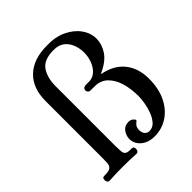

<svg xmlns="http://www.w3.org/2000/svg" viewBox="-199 -862 1003 1003"><g transform="rotate(-45 302.0 -361.0)"><path d="M370 6Q324 6 295 -18.5Q266 -43 266 -79Q267 -105 282.5 -125Q298 -145 326 -145Q343 -145 352.5 -136Q362 -127 362 -123Q362 -120 349 -109.5Q336 -99 335 -77Q335 -55 345.5 -44Q356 -33 369 -33Q395 -33 412 -52Q429 -71 439.5 -99Q450 -127 454.5 -155.5Q459 -184 459 -203Q459 -258 445.5 -302.5Q432 -347 404 -374Q376 -401 332 -401H303Q293 -401 288 -407Q283 -413 283 -420Q283 -427 288 -432.5Q293 -438 303 -439H332Q358 -440 377.5 -458Q397 -476 408 -504.5Q419 -533 419 -564Q419 -595 408.5 -623Q398 -651 375.5 -669Q353 -687 315 -687Q243 -687 216 -647.5Q189 -608 189 -546V-103Q190 -81 190.5 -65.5Q191 -50 200 -42Q209 -34 233 -35Q241 -35 247.5 -33.5Q254 -32 255 -17Q255 -10 251 -3.5Q247 3 239 3Q211 1 190 0.5Q169 0 143 0Q116 0 92 0.5Q68 1 39 3Q31 3 27 -3.5Q23 -10 23 -17Q24 -32 30 -33.5Q36 -35 46 -35Q74 -35 84.5 -44.5Q95 -54 96 -70Q97 -86 97 -103V-528Q97 -623 152 -675.5Q207 -728 307 -728Q369 -730 416 -708Q463 -686 489.5 -649Q516 -612 516 -570Q516 -530 491 -491.5Q466 -453 404 -425V-422Q481 -407 521.5 -356.5Q562 -306 562 -228Q562 -155 536 -102.5Q510 -50 466.5 -22Q423 6 370 6Z"/></g></svg>

Font: Alice
Style: Regular
Weight: 400
Designer: Ksenia Yerulevich
Foundry: Cyreal (http://www.cyreal.org/)
Version: Version 2.003; ttfautohint (v1.8.3)